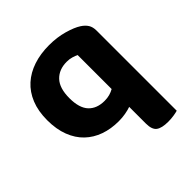

<svg xmlns="http://www.w3.org/2000/svg" viewBox="-186 -629 951 951"><g transform="rotate(-45 289.5 -153.0)"><path d="M521 181Q511 184 492.5 187Q474 190 453 190Q408 190 388 175Q368 160 368 118V1Q351 7 328.5 11Q306 15 281 15Q227 15 182 -1Q137 -17 104 -48.5Q71 -80 52.5 -128Q34 -176 34 -239Q34 -303 53.5 -351Q73 -399 108.5 -431Q144 -463 193.5 -479.5Q243 -496 304 -496Q359 -496 406.5 -482.5Q454 -469 480 -452Q500 -439 510.5 -422.5Q521 -406 521 -380ZM303 -106Q323 -106 339 -110.5Q355 -115 369 -123V-361Q359 -366 343 -371Q327 -376 307 -376Q253 -376 221 -342.5Q189 -309 189 -239Q189 -170 219 -138Q249 -106 303 -106Z"/></g></svg>

Font: Baloo Bhaina 2
Style: Bold
Weight: 700
Designer: Yesha Goshar, Manish Minz, Shuchita Grover and Ek Type
Foundry: Ek Type
Version: Version 1.640;hotconv 1.0.111;makeotfexe 2.5.65597; ttfautoh